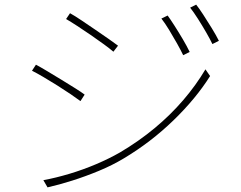

<svg xmlns="http://www.w3.org/2000/svg" viewBox="-20 -792 1040 828"><path d="M703 -725Q714 -710 732 -682Q750 -654 768 -623.5Q786 -593 798 -568L770 -554Q760 -575 743.5 -604.5Q727 -634 709 -663.5Q691 -693 676 -712ZM826 -772Q838 -757 856 -729.5Q874 -702 893 -671Q912 -640 924 -616L896 -602Q886 -623 869 -652.5Q852 -682 833.5 -711Q815 -740 800 -759ZM282 -735Q302 -724 331 -704.5Q360 -685 391.5 -663.5Q423 -642 449.5 -623.5Q476 -605 489 -595L469 -569Q454 -582 428 -601Q402 -620 371.5 -641Q341 -662 312.5 -680.5Q284 -699 265 -710ZM167 -15Q221 -25 279.5 -42.5Q338 -60 394.5 -84Q451 -108 498 -135Q579 -183 647 -239.5Q715 -296 770 -360Q825 -424 866 -493L886 -464Q825 -367 728 -273Q631 -179 514 -109Q464 -79 406 -55Q348 -31 291 -13Q234 5 185 16ZM135 -513Q154 -503 184 -485Q214 -467 246 -447.5Q278 -428 305 -411Q332 -394 345 -384L327 -356Q311 -368 284.5 -386Q258 -404 227 -423.5Q196 -443 167 -460Q138 -477 118 -487Z"/></svg>

Font: Noto Sans JP
Style: Regular
Weight: 100
Designer: Ryoko NISHIZUKA 西塚涼子 (kana, bopomofo & ideographs); Paul D. Hunt (Latin, Greek & Cyrillic); Sandoll Communications 산돌커뮤니
Foundry: Adobe
Version: Version 2.004;hotconv 1.0.118;makeotfexe 2.5.65603